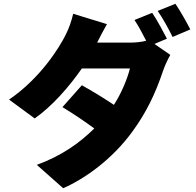

<svg xmlns="http://www.w3.org/2000/svg" viewBox="-20 -898 1040 1018"><path d="M865 -693C847 -728 812 -793 787 -830L693 -792C714 -761 736 -719 755 -682C730 -675 696 -672 669 -672H495C510 -703 527 -734 547 -770L368 -825C359 -786 346 -749 329 -715C295 -646 194 -483 28 -370L164 -270C258 -336 348 -440 414 -535H669C655 -480 625 -406 584 -342C533 -376 475 -412 414 -446L311 -330C374 -292 432 -252 480 -217C406 -144 311 -73 175 -24L315 100C433 48 575 -54 681 -199C755 -300 804 -401 845 -524C855 -553 871 -586 883 -607L799 -665ZM816 -840C843 -802 875 -743 895 -702L989 -742C972 -776 936 -840 910 -878Z"/></svg>

Font: Noto Sans CJK Black
Style: Bold
Weight: 900
Designer: Ryoko NISHIZUKA (kana & ideographs); Paul D. Hunt (Latin, Greek & Cyrillic); Wenlong ZHANG (bopomofo); Sandoll Communica
Foundry: Adobe Systems Incorporated
Version: Version 1.000;PS 1;hotconv 1.0.78;makeotf.lib2.5.61930